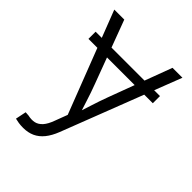

<svg xmlns="http://www.w3.org/2000/svg" viewBox="-212 -646 962 962"><g transform="rotate(45 269.5 -165.0)"><path d="M496.1 -391.1V-340.3H40V-391.1ZM65.9 199.2 77.6 142.1 99.1 143.6Q125 149.4 145.3 144.8Q165.5 140.1 181.9 121.8Q198.2 103.5 210.9 68.4L235.8 2.4L27.8 -535.6H98.6L223.1 -202.1Q239.7 -158.2 253.2 -115Q266.6 -71.8 280.3 -30.3H258.8Q272.5 -71.8 286.1 -115.2Q299.8 -158.7 315.9 -202.1L440.4 -535.6H510.7L268.1 91.8Q252.9 130.9 232.2 156.5Q211.4 182.1 184.6 194.3Q157.7 206.5 124 206.5Q106 206.5 91.3 204.3Q76.7 202.1 65.9 199.2Z"/></g></svg>

Font: Inter 20pt Light
Style: Regular
Weight: 300
Version: Version 4.001;git-66647c0bb